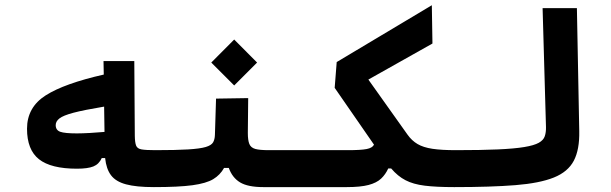

<svg xmlns="http://www.w3.org/2000/svg" viewBox="-20 -725 2384 749"><path d="M280.3 -66.9Q178.7 -66.9 132.1 -103.8Q85.4 -140.6 85.4 -222.7Q85.4 -306.6 158.4 -353Q231.4 -399.4 384.8 -434.1L383.8 -486.8H503.9L505.9 -194.8Q506.3 -168.9 511 -157Q515.6 -145 532.5 -142.1Q549.3 -139.2 585.9 -139.2Q606.4 -139.2 614.5 -120.6Q622.6 -102.1 622.6 -65.9Q622.6 -33.2 613.8 -14.2Q605 4.9 580.1 4.9Q511.7 4.9 471.7 -5.9Q431.6 -16.6 413.1 -41.3Q394.5 -65.9 390.1 -108.4H377Q366.2 -84.5 344.2 -75.7Q322.3 -66.9 280.3 -66.9ZM386.2 -309.1Q307.1 -295.9 266.6 -285.2Q226.1 -274.4 211.7 -262.9Q197.3 -251.5 197.3 -236.8Q197.3 -217.3 215.1 -210.9Q232.9 -204.6 279.8 -204.6Q300.3 -204.6 331.1 -206.3Q361.8 -208 387.7 -210.4Z M580.1 4.9 585.9 -139.2Q667 -139.2 713.9 -142.1Q760.7 -145 782.7 -151.6Q804.7 -158.2 811.3 -169.7Q817.9 -181.2 818.4 -198.7L822.8 -340.3L948.2 -342.3L946.8 -206.5Q946.8 -178.2 952.6 -163.6Q958.5 -148.9 975.8 -144Q993.2 -139.2 1028.3 -139.2H1171.9Q1208.5 -139.2 1208.5 -75.7Q1208.5 -34.2 1196 -14.6Q1183.6 4.9 1166 4.9H1007.3Q947.3 4.9 916.7 -13.4Q886.2 -31.7 872.6 -69.8H854Q838.9 -42.5 811.8 -26.1Q784.7 -9.8 730.7 -2.4Q676.8 4.9 580.1 4.9ZM893.6 -391.6 804.2 -481 893.6 -570.8 982.9 -481Z M1752 4.9Q1681.6 4.9 1636.7 -0.7Q1591.8 -6.3 1561.8 -22Q1531.7 -37.6 1505.9 -67.9H1494.6Q1483.9 -44.4 1466.6 -28.1Q1449.2 -11.7 1417.7 -3.4Q1386.2 4.9 1332.5 4.9H1166L1171.9 -139.2H1336.4Q1387.7 -139.2 1410.2 -143.6Q1432.6 -147.9 1439 -160.6L1285.6 -382.3L1293.5 -482.9L1664.6 -704.6L1667 -555.2L1417 -414.6L1569.8 -199.7Q1586.4 -176.3 1608.9 -163.1Q1631.3 -149.9 1667 -144.5Q1702.6 -139.2 1757.8 -139.2Q1794.4 -139.2 1794.4 -75.7Q1794.4 -34.2 1782 -14.6Q1769.5 4.9 1752 4.9Z M1752 4.9Q1737.8 4.9 1730.7 -12.5Q1723.6 -29.8 1723.6 -70.8Q1723.6 -110.4 1733.4 -124.8Q1743.2 -139.2 1757.8 -139.2Q1856.9 -139.2 1921.9 -142.1Q1986.8 -145 2025.1 -151.4Q2063.5 -157.7 2081.8 -168Q2100.1 -178.2 2105.2 -193.6Q2110.4 -209 2109.9 -229.5L2096.7 -693.4H2230.5L2239.7 -213.4Q2241.2 -141.6 2218.5 -98.1Q2195.8 -54.7 2140.6 -32.5Q2085.4 -10.3 1990.5 -2.7Q1895.5 4.9 1752 4.9Z"/></svg>

Font: CaskaydiaMono NF
Style: Bold
Weight: 700
Designer: Aaron Bell
Foundry: Saja Typeworks
Version: Version 2111.001; ttfautohint (v1.8.4);Nerd Fonts 3.1.1